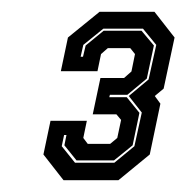

<svg xmlns="http://www.w3.org/2000/svg" viewBox="-20 -720 316 325"><path d="M87.5 -415 53.5 -458.5 65.5 -515.5H127L121 -486.5L128.5 -476.5H166.5L178.5 -486.5L185 -517L177 -526.5H137L150 -588H190L202.5 -599L208.5 -628.5L200.5 -638.5H162.5L151 -628.5L145 -599.5H83L95 -656.5L148.5 -700H241.5L275.5 -656.5L257 -570L242 -557.5L251.5 -544.5L233.5 -458.5L180.5 -415ZM107 -444.5H173.5L207.5 -472.5L220 -529.5L198 -557.5L231.5 -585.5L244.5 -644L222 -671.5H155L121 -644L116.5 -624H120.5L125 -643L155.5 -668H219.5L240.5 -643L228.5 -587L195.5 -559.5H166L165 -555.5H194.5L216 -529L204.5 -474L173 -448.5H109.5L89 -474L92.5 -491.5H88.5L84.5 -472.5Z"/></svg>

Font: Tourney Condensed ExtraBold
Style: Italic
Weight: 800
Width: 3
Italic angle: -12°
Designer: Tyler Finck
Foundry: Etcetera Type Co
Version: Version 1.010; ttfautohint (v1.8.3)